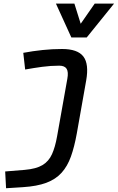

<svg xmlns="http://www.w3.org/2000/svg" viewBox="-20 -796 644 1051"><path d="M13.2 234.4 8.3 142.6 115.7 133.8Q178.2 128.4 212.6 107.7Q247.1 86.9 264.6 47.9Q282.2 8.8 292.5 -49.8L348.6 -364.7Q355.5 -402.3 344.7 -419.4Q334 -436.5 304.2 -436.5Q257.8 -436.5 210.9 -430.2Q164.1 -423.8 117.7 -415.5L107.4 -506.8Q159.7 -516.6 213.1 -522.2Q266.6 -527.8 319.8 -527.8Q404.8 -527.8 436.3 -486.8Q467.8 -445.8 451.7 -355L400.4 -65.4Q387.2 7.8 368.2 61Q349.1 114.3 316.9 149.9Q284.7 185.5 233.6 204.6Q182.6 223.6 106 228.5ZM370.6 -590.8 286.1 -776.4H387.2L424.8 -656.2H415L498.5 -776.4H604.5L454.6 -590.8Z"/></svg>

Font: Cascadia Code PL
Style: Italic
Weight: 400
Italic angle: -10°
Monospace: yes
Designer: Aaron Bell
Foundry: Saja Typeworks
Version: Version 2404.023